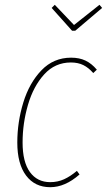

<svg xmlns="http://www.w3.org/2000/svg" viewBox="-20 -769 445 799"><path d="M383 -479 368 -465Q349 -487 327 -498Q305 -509 275 -509Q209 -509 164 -459.5Q119 -410 96.5 -333Q74 -256 74 -176Q74 -95 104.5 -53Q135 -11 189 -11Q220 -11 246.5 -23Q273 -35 300 -58L311 -43Q251 10 189 10Q125 10 88.5 -38.5Q52 -87 52 -176Q52 -261 77 -342.5Q102 -424 152.5 -476.5Q203 -529 276 -529Q310 -529 335.5 -517Q361 -505 383 -479ZM394 -749 405 -736 293 -641H280L195 -736L208 -749L288 -665Z"/></svg>

Font: Fira Sans Extra Condensed Thin
Style: Italic
Weight: 250
Width: 3
Italic angle: -8°
Designer: Carrois Corporate & Edenspiekermann AG
Foundry: Carrois Corporate GbR & Edenspiekermann AG
Version: Version 4.203